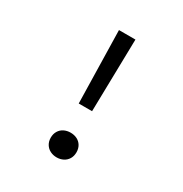

<svg xmlns="http://www.w3.org/2000/svg" viewBox="-172 -863 963 1008"><g transform="rotate(30 310.0 -358.5)"><path d="M270 -290.5 260.2 -730H360L350.8 -290.5ZM232.3 -62.2Q232.3 -85 242.7 -102.1Q253 -119.2 270.8 -128Q288.7 -136.8 310.3 -136.8Q332.2 -136.8 349.8 -128Q367.5 -119.2 377.8 -102.1Q388 -85 388 -62.2Q388 -39.5 377.8 -22.5Q367.5 -5.5 349.8 3.6Q332 12.7 310.3 12.7Q288.8 12.7 270.9 3.6Q253 -5.5 242.7 -22.5Q232.3 -39.5 232.3 -62.2Z"/></g></svg>

Font: Monaspace Radon Var
Style: Regular
Weight: 400
Designer: Riley Cran and the Lettermatic Team
Version: Version 1.000 (Monaspace Radon Var)